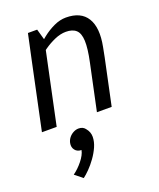

<svg xmlns="http://www.w3.org/2000/svg" viewBox="-147 -598 809 979"><g transform="rotate(-20 257.5 -108.0)"><path d="M446.7 -250H366.7Q382.2 -322.3 380.4 -363.6Q378.7 -404.8 359.6 -422.2Q340.5 -439.7 304.2 -439.7L329 -508Q410.5 -508 443.3 -454.6Q476.2 -401.2 456.8 -302ZM91.3 -360 188.3 -440 95.3 0H15.3ZM366.7 -250H446.7L393.7 0H313.7ZM188.3 -440 91.3 -360 121.3 -500H171.3ZM127 -346.7 102 -355Q102 -355 115.1 -370.5Q128.2 -386 150.6 -408.8Q173 -431.5 201.9 -454.2Q230.8 -477 263.9 -492.5Q297 -508 330 -508L305.2 -439.7Q274.7 -439.7 243 -425.7Q211.3 -411.7 185.2 -393.2Q159 -374.7 143 -360.7Q127 -346.7 127 -346.7ZM174 154.2Q151.3 154.2 139.2 138.4Q127 122.7 131.7 100Q135.2 84.5 144.9 72.4Q154.7 60.3 168.6 53.1Q182.5 45.8 197 45.8Q219.7 45.8 232.2 61.6Q244.8 77.3 240 100Q236.7 114.5 226.5 127.1Q216.3 139.7 202.9 146.9Q189.5 154.2 174 154.2ZM93.8 258.8Q121.7 238.8 145.4 209.1Q169.2 179.3 174 154.2L232.8 62.5Q251 83.8 250.7 110.4Q250.3 137 238.2 164.3Q226 191.7 207.6 217.2Q189.2 242.8 169.9 262.2Q150.7 281.7 135.8 292.5Z"/></g></svg>

Font: Epunda Sans Light
Style: Italic
Weight: 300
Italic angle: -12.0243°
Designer: Simon Atzbach
Foundry: typofactur
Version: Version 2.204